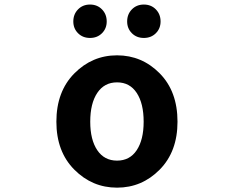

<svg xmlns="http://www.w3.org/2000/svg" viewBox="-20 -820 1040 853"><path d="M230.5 -279.3Q230.5 -413.1 310.1 -493.7Q389.6 -574.2 500 -574.2Q610.4 -574.2 689.5 -494.1Q768.6 -414.1 768.6 -279.3Q768.6 -146.5 689.5 -66.4Q610.4 13.7 500 13.7Q389.6 13.7 310.1 -66.4Q230.5 -146.5 230.5 -279.3ZM618.2 -279.3Q618.2 -360.4 587.4 -407.2Q556.6 -454.1 500 -454.1Q443.4 -454.1 412.1 -407.2Q380.9 -360.4 380.9 -279.3Q380.9 -199.2 412.1 -152.8Q443.4 -106.4 500 -106.4Q556.6 -106.4 587.4 -152.8Q618.2 -199.2 618.2 -279.3ZM305.7 -724.6Q305.7 -756.8 326.7 -778.3Q347.7 -799.8 379.9 -799.8Q412.1 -799.8 433.1 -778.3Q454.1 -756.8 454.1 -724.6Q454.1 -693.4 433.1 -672.4Q412.1 -651.4 379.9 -651.4Q347.7 -651.4 326.7 -672.4Q305.7 -693.4 305.7 -724.6ZM544.9 -724.6Q544.9 -756.8 565.9 -778.3Q586.9 -799.8 619.1 -799.8Q651.4 -799.8 672.4 -778.3Q693.4 -756.8 693.4 -724.6Q693.4 -693.4 672.4 -672.4Q651.4 -651.4 619.1 -651.4Q586.9 -651.4 565.9 -672.4Q544.9 -693.4 544.9 -724.6Z"/></svg>

Font: GenEi Gothic M Regular
Style: Bold
Weight: 700
Designer: o_tamon (Modified); [Source Han Sans]
Ryoko NISHIZUKA  (kana & ideographs); Paul D. Hunt (Latin, Greek & Cyrillic); Wenl
Version: Version 1.1a;Original Version 1.004